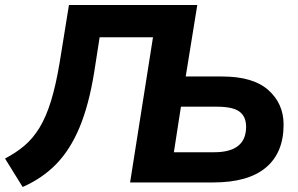

<svg xmlns="http://www.w3.org/2000/svg" viewBox="-30 -725 1185 763"><path d="M60 18 -10 -95Q34 -118 67.5 -146.5Q101 -175 127 -217.5Q153 -260 172.5 -323Q192 -386 207 -476L244 -705H754L708 -421H853Q976 -421 1036.5 -367Q1097 -313 1097 -230Q1097 -118 1026.5 -59Q956 0 818 0H487L578 -577H366L344 -436Q323 -307 286 -218.5Q249 -130 193.5 -73Q138 -16 60 18ZM661 -120H821Q948 -120 948 -221Q948 -262 921.5 -281.5Q895 -301 832 -301H689Z"/></svg>

Font: Nunito Sans ExtraBold
Style: Italic
Weight: 800
Italic angle: -9°
Designer: Vernon Adams
Foundry: Vernon Adams
Version: Version 3.006; ttfautohint (v1.8.3)